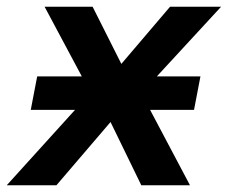

<svg xmlns="http://www.w3.org/2000/svg" viewBox="-64 -548 674 568"><path d="M27 -223 46 -322H178L68 -528H210L295 -359L439 -528H590L400 -322H529L510 -223H380L498 0H354L263 -187L103 0H-44L158 -223Z"/></svg>

Font: Libra Sans
Style: Bold Italic
Weight: 700
Italic angle: -12°
Foundry: Context Ltd
Version: Version 1.002